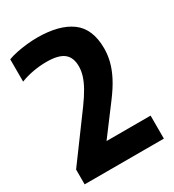

<svg xmlns="http://www.w3.org/2000/svg" viewBox="-181 -852 863 954"><g transform="rotate(-30 250.0 -375.0)"><path d="M21.5 0V-85L208.5 -339Q238 -379.5 255.8 -411.5Q273.5 -443.5 281.8 -470.5Q290 -497.5 290 -522.5Q290 -574 259.5 -598Q229 -622 161.5 -622Q122 -622 83.5 -615Q45 -608 12 -595V-723Q33.5 -731 62 -737Q90.5 -743 121.5 -746.2Q152.5 -749.5 181 -749.5Q307 -749.5 375.2 -699.5Q443.5 -649.5 443.5 -536.5Q443.5 -500.5 434.2 -463.5Q425 -426.5 403.8 -385.2Q382.5 -344 346 -295.5L194 -93L188 -132H476V0Z"/></g></svg>

Font: Encode Sans SemiCondensed
Style: Bold
Weight: 700
Width: 4
Designer: Multiple Designers
Foundry: Impallari Type
Version: Version 3.002